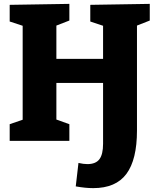

<svg xmlns="http://www.w3.org/2000/svg" viewBox="-20 -727 811 991"><path d="M753 -707V-621L687 -595V-53Q687 97 632.5 170.5Q578 244 461 244Q420 244 371 235L385 114Q411 120 431 120Q474 120 493 95Q512 70 512 15V-299H271V-110L338 -86V0H30V-86L97 -109V-594L30 -616V-702L338 -707V-621L271 -595V-423H512V-594L446 -616V-702Z"/></svg>

Font: Bitter Pro ExtraBold
Style: Regular
Weight: 800
Designer: Sol Matas, and Bitter project Authors
Foundry: Sol Matas
Version: Version 1.010